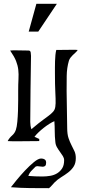

<svg xmlns="http://www.w3.org/2000/svg" viewBox="-20 -740 446 1003"><path d="M371 -480 386 -479Q381 -471 374 -465Q367 -459 360.5 -452.5Q354 -446 348.5 -439Q343 -432 340 -423Q329 -385 328.5 -343.5Q328 -302 328 -264Q328 -216 329.5 -168Q331 -120 331 -72Q331 -39 338 -18.5Q345 2 353.5 18.5Q362 35 369 50Q376 65 376 86Q376 113 364.5 130.5Q353 148 336 161Q319 174 300 185.5Q281 197 265 213Q257 221 250.5 229Q244 237 236 243Q186 243 136.5 242.5Q87 242 37 238Q46 226 66.5 201Q87 176 110.5 151Q134 126 157 107Q180 88 195 88Q206 88 213.5 93Q221 98 221 110Q221 122 216 126.5Q211 131 203.5 131Q196 131 188.5 129.5Q181 128 175 128Q173 128 170 129Q167 130 165 131Q154 142 143.5 153Q133 164 128 179Q164 182 201 182Q222 182 242.5 178.5Q263 175 279 165Q295 155 305 139Q315 123 315 97Q315 86 308.5 75.5Q302 65 293.5 53.5Q285 42 277.5 29Q270 16 269 0Q266 -27 266 -53.5Q266 -80 264 -107Q252 -102 237 -92.5Q222 -83 207.5 -71.5Q193 -60 180 -47.5Q167 -35 160 -25Q167 -23 173 -19.5Q179 -16 185 -14V-3L74 -2Q60 -2 47 -2Q34 -2 20 -3Q29 -20 43 -32Q57 -44 63 -62Q68 -77 70.5 -104Q73 -131 74 -160.5Q75 -190 75 -218Q75 -246 75 -263Q75 -301 76.5 -327Q78 -353 75.5 -375.5Q73 -398 64 -421Q55 -444 33 -476Q41 -477 48.5 -477Q56 -477 64 -477L129 -476Q139 -476 140.5 -465.5Q142 -455 142 -448Q141 -361 139.5 -275.5Q138 -190 138 -103Q138 -83 144 -65Q184 -99 208.5 -116.5Q233 -134 246.5 -145.5Q260 -157 265 -168Q270 -179 270.5 -200.5Q271 -222 269 -259Q267 -296 267 -360Q267 -372 267 -388Q267 -404 267.5 -420.5Q268 -437 269.5 -452.5Q271 -468 274 -479ZM170 -720H277L180 -575H130L170 -720Z"/></svg>

Font: Germanica
Style: Regular
Weight: 400
Designer: Peter Wiegel
Foundry: Peter Wiegel